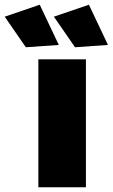

<svg xmlns="http://www.w3.org/2000/svg" viewBox="-102 -796 479 816"><path d="M66.9 -775.9 147.9 -605 7.8 -595.2 -82 -725.1ZM275.9 -775.9 356.9 -605 216.8 -595.2 127 -725.1ZM61 -543.9H263.2V0H61Z"/></svg>

Font: Montserrat arm ExtraBold
Style: Regular
Weight: 800
Designer: Julieta Ulanovsky
Foundry: Julieta Ulanovsky
Version: Version 6.000;PS 006.000;hotconv 1.0.88;makeotf.lib2.5.64775